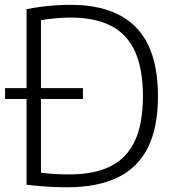

<svg xmlns="http://www.w3.org/2000/svg" viewBox="-20 -767 728 792"><path d="M1 -358.5V-403.5H322V-358.5ZM257 5.5Q230 5.5 203.8 4.5Q177.5 3.5 149.8 1.2Q122 -1 89.5 -5V-729Q118 -735 149 -739Q180 -743 211.2 -745Q242.5 -747 272 -747Q450 -747 540.8 -654.5Q631.5 -562 631.5 -370Q631.5 -240 589.5 -157Q547.5 -74 464 -34.2Q380.5 5.5 257 5.5ZM266.5 -47.5Q367.5 -47.5 434.8 -80.5Q502 -113.5 535.8 -184.8Q569.5 -256 569.5 -370Q569.5 -483 536.8 -554.8Q504 -626.5 438 -660.5Q372 -694.5 272 -694.5Q243 -694.5 212.2 -691.8Q181.5 -689 149 -684V-54.5Q176.5 -51 204.2 -49.2Q232 -47.5 266.5 -47.5Z"/></svg>

Font: Encode Sans Condensed Thin Light
Style: Regular
Weight: 300
Version: Version 3.002